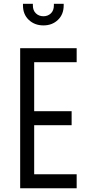

<svg xmlns="http://www.w3.org/2000/svg" viewBox="-20 -1008 472 1028"><path d="M390.5 -750V-675H163V-412.5H363.5V-337.5H163V-75H390.5V0H88V-750ZM212.5 -872Q165.5 -872 134.2 -901.5Q103 -931 103 -979V-987.5H156V-979Q156 -952 172.2 -936.5Q188.5 -921 212.5 -921Q236.5 -921 252.5 -936.5Q268.5 -952 268.5 -979V-987.5H321V-979Q321 -931 290.2 -901.5Q259.5 -872 212.5 -872Z"/></svg>

Font: Mohave Light
Style: Regular
Weight: 400
Version: Version 2.003